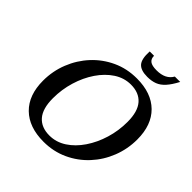

<svg xmlns="http://www.w3.org/2000/svg" viewBox="-226 -1024 1202 1202"><g transform="rotate(45 375.0 -423.0)"><path d="M750.5 -413.5Q750.5 -328.5 720.2 -251.8Q690 -175 635.2 -115.8Q580.5 -56.5 506.2 -22.2Q432 12 345 12Q216 12 144.2 -58.5Q72.5 -129 72.5 -256.5Q72.5 -341.5 103 -418.2Q133.5 -495 188.2 -554.2Q243 -613.5 317 -647.8Q391 -682 478.5 -682Q607.5 -682 679 -611.5Q750.5 -541 750.5 -413.5ZM194 -222.5Q194 -130.5 232.8 -86Q271.5 -41.5 343.5 -41.5Q403 -41.5 455 -75.2Q507 -109 546.2 -167Q585.5 -225 607.5 -297.5Q629.5 -370 629.5 -447.5Q629.5 -539.5 590.5 -584Q551.5 -628.5 479.5 -628.5Q420 -628.5 368.2 -594.8Q316.5 -561 277.2 -503.2Q238 -445.5 216 -372.8Q194 -300 194 -222.5ZM529.5 -804.5Q608 -804.5 638 -858H685.5Q660.5 -810.5 636.2 -783.5Q612 -756.5 583.5 -745.5Q555 -734.5 517 -734.5Q459 -734.5 435.2 -761.8Q411.5 -789 415.5 -858H454Q453.5 -831.5 470.8 -818Q488 -804.5 529.5 -804.5Z"/></g></svg>

Font: Newsreader Text SemiBold
Style: Italic
Weight: 600
Italic angle: -17°
Designer: Hugues Gentile
Foundry: Production Type
Version: Version 1.001